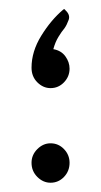

<svg xmlns="http://www.w3.org/2000/svg" viewBox="-20 -378 218 414"><path d="M89 -188Q73 -188 60.5 -200.5Q48 -213 48 -232Q48 -267 69 -301Q90 -335 116 -357Q119 -360 121 -356Q132 -346 128 -335Q124 -324 119 -317Q113 -310 106 -298.5Q99 -287 95 -272Q112 -269 121 -256.5Q130 -244 130 -230Q130 -213 118 -200.5Q106 -188 89 -188ZM89 -69Q106 -69 118 -56.5Q130 -44 130 -27Q130 -9 118 3.5Q106 16 89 16Q73 16 60.5 3.5Q48 -9 48 -27Q48 -44 60.5 -56.5Q73 -69 89 -69Z"/></svg>

Font: Zain Light
Style: Regular
Weight: 300
Designer: Zain,Boutros
Foundry: Mobile Telecommunications Company (Zain), 2024
Version: Version 1.51; ttfautohint (v1.8.4)